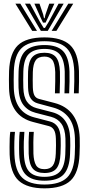

<svg xmlns="http://www.w3.org/2000/svg" viewBox="-20 -1012 481 1041"><path d="M221.2 -74Q178.2 -74 158 -97.6Q137.8 -121.2 135.5 -178.2Q134.5 -209.5 135.1 -241.5Q135.8 -273.5 137.8 -297.2H163.2Q161.2 -269.2 160.8 -241Q160.2 -212.8 161.2 -179Q163 -137.2 175.5 -116Q188 -94.8 221.2 -94.8Q252.2 -94.8 266.5 -114.4Q280.8 -134 282.5 -180Q283.5 -207.8 283.6 -224.6Q283.8 -241.5 283 -259.5Q282 -292.5 272.2 -308.2Q262.5 -324 244.2 -328.5L159.5 -350.5Q33.2 -382.8 29 -534Q28.2 -559.8 28.4 -581.8Q28.5 -603.8 29.2 -626.8Q33 -723.8 77.1 -766.5Q121.2 -809.2 221.2 -809.2Q315 -809.2 359.6 -767.9Q404.2 -726.5 408.2 -626.5Q409 -606.5 408.5 -570.1Q408 -533.8 406.8 -505.8H380.8Q382.2 -536.8 382.8 -571Q383.2 -605.2 382.5 -625.5Q379.2 -713.5 341.2 -751Q303.2 -788.5 221.2 -788.5Q135.8 -788.5 97 -751.1Q58.2 -713.8 55 -626Q54.2 -598.5 54.2 -577.8Q54.2 -557 54.8 -534.8Q58.8 -403.2 166 -375.5L250.5 -353.5Q277.2 -346.8 292.4 -325.1Q307.5 -303.5 309 -260.2Q309.5 -238.8 309.4 -222.6Q309.2 -206.5 308 -178.8Q305.8 -122.5 285.9 -98.2Q266 -74 221.2 -74ZM221.2 -32.2Q152.5 -32.2 119.8 -64.9Q87 -97.5 84 -176.2Q83 -205.5 83.6 -241.8Q84.2 -278 86.8 -297.2H112.2Q110.2 -276.2 109.2 -244.6Q108.2 -213 109.8 -176.2Q112.2 -110 138.4 -81.6Q164.5 -53.2 221.2 -53.2Q278.8 -53.2 305 -81.9Q331.2 -110.5 334 -176.2Q335 -203.2 335.2 -221.4Q335.5 -239.5 334.8 -261Q333 -312.5 313 -340.9Q293 -369.2 256.5 -378.8L172.5 -400.5Q132 -410.8 107.2 -442.5Q82.5 -474.2 80.5 -535.8Q80 -559.8 80 -581.2Q80 -602.8 80.8 -625Q83.8 -703 117.1 -735.4Q150.5 -767.8 221.2 -767.8Q290.8 -767.8 322.2 -734.5Q353.8 -701.2 356.8 -624.5Q357.5 -604.2 357 -569.8Q356.5 -535.2 355 -505.8H329.5Q330.5 -532.8 331.1 -567.2Q331.8 -601.8 331 -624.5Q328.2 -690 302.8 -718.4Q277.2 -746.8 221.2 -746.8Q165.8 -746.8 137.4 -720.4Q109 -694 106.5 -624.8Q105.8 -599.5 105.8 -578.9Q105.8 -558.2 106.5 -536.5Q107.8 -487 126.4 -460.6Q145 -434.2 178.8 -425.5L262.5 -403.8Q356.2 -379.8 360.5 -262.2Q361.2 -241 361.1 -223.2Q361 -205.5 359.8 -176.5Q356.8 -100.5 325.2 -66.4Q293.8 -32.2 221.2 -32.2ZM221.2 9.2Q127.8 9.2 82 -31.9Q36.2 -73 32.2 -174.5Q31.8 -190.8 31.8 -214.6Q31.8 -238.5 32.6 -261.2Q33.5 -284 35.8 -297.2H61.2Q58.8 -277.5 57.8 -244.2Q56.8 -211 58.2 -175.2Q61.5 -86.5 100 -49Q138.5 -11.5 221.2 -11.5Q305.2 -11.5 343.8 -49.5Q382.2 -87.5 385.5 -175.5Q386.2 -198.8 386.8 -218.4Q387.2 -238 386.2 -263.2Q383.8 -332.8 353.5 -373.4Q323.2 -414 268.5 -428.8L185.5 -451.2Q160.2 -458 146.8 -477.9Q133.2 -497.8 132.2 -537.2Q131.5 -559.2 131.6 -579.6Q131.8 -600 132.2 -624Q134.2 -678.2 154.9 -702.1Q175.5 -726 221.2 -726Q263.5 -726 283.1 -702.5Q302.8 -679 305 -623.2Q305.8 -602.8 305.2 -569.4Q304.8 -536 303.5 -505.8H277.8Q279 -535.8 279.5 -570Q280 -604.2 279.5 -621.2Q277.5 -670.2 263 -687.8Q248.5 -705.2 221.2 -705.2Q188 -705.2 173.8 -685.5Q159.5 -665.8 158 -621.5Q157.2 -597.5 157.4 -576.1Q157.5 -554.8 158 -538Q159 -507.8 167.2 -493.6Q175.5 -479.5 192 -475.5L274.5 -454Q406.2 -420 412.2 -264.2Q413 -242.2 412.6 -220.5Q412.2 -198.8 411.2 -174.5Q407.2 -75.5 362.8 -33.1Q318.2 9.2 221.2 9.2ZM63.5 -992H90.2L180.5 -844.8H154.5ZM115.5 -992H143L195 -896L216.8 -860.5H223.8L245.5 -895.8L297.5 -992H325L239 -844.8H201.5ZM166.5 -992H194.2L214.2 -933L218.5 -913.2H222L226.5 -933L247 -992H274.8L241.2 -918.8L227.2 -889.5H213.2L199.2 -918.8ZM350.2 -992H377L286 -844.8H260Z"/></svg>

Font: Big Shoulders Inline Display ExtraBold
Style: Regular
Weight: 800
Designer: Patric King
Foundry: XO Type Co
Version: Version 1.000